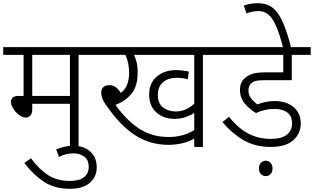

<svg xmlns="http://www.w3.org/2000/svg" viewBox="-20 -916 1957 1197"><path d="M470 -574V0H416V-269H181V-235Q181 -207 169 -195Q157 -183 141 -183Q120 -183 98.5 -199.5Q77 -216 62.5 -239Q48 -262 48 -282Q48 -297 59 -307.5Q70 -318 97 -318H127V-574H0V-622H579V-574ZM416 -574H181V-318H416Z M330 16Q355 5 381.5 -1Q408 -7 437 -7Q503 -7 543 29Q583 65 583 128Q583 186 540 223.5Q497 261 416 261Q320 261 253 216.5Q186 172 132 100L173 71Q226 142 282 177Q338 212 415 212Q474 212 503.5 189Q533 166 533 124Q533 79 504 59.5Q475 40 440 40Q413 40 391.5 45.5Q370 51 348 62Z M1245 -574V0H1191V-52Q1156 -32 1115 -22.5Q1074 -13 1030 -13Q919 -13 826.5 -70.5Q734 -128 647 -253Q625 -282 618 -302.5Q611 -323 611 -340Q611 -359 623.5 -372Q636 -385 661 -385Q684 -385 701 -373Q718 -361 733 -337Q761 -357 773 -390Q785 -423 785 -463Q785 -491 779 -521Q773 -551 762 -574H564V-622H1354V-574ZM1073 -221Q1112 -221 1141.5 -235.5Q1171 -250 1191 -270V-574H816Q826 -553 832.5 -524Q839 -495 838 -463Q839 -384 803 -336Q767 -288 700 -262Q771 -163 850 -112.5Q929 -62 1029 -62Q1120 -61 1191 -105V-212Q1169 -197 1137.5 -186Q1106 -175 1066 -175Q1000 -175 955 -215Q910 -255 910 -326Q910 -400 958.5 -439.5Q1007 -479 1078 -479Q1096 -479 1119.5 -476Q1143 -473 1157 -470L1151 -422Q1136 -426 1118.5 -428.5Q1101 -431 1082 -431Q1029 -431 996.5 -403.5Q964 -376 964 -324Q964 -272 995.5 -247Q1027 -222 1073 -221Z M1692 -237Q1661 -237 1631.5 -230.5Q1602 -224 1576 -211Q1536 -235 1506 -270.5Q1476 -306 1476 -356Q1476 -379 1483 -396.5Q1490 -414 1503 -426Q1522 -445 1551.5 -455Q1581 -465 1635 -465H1746V-574H1339V-622H1917V-574H1799V-416H1627Q1592 -416 1573.5 -411Q1555 -406 1544 -394Q1529 -379 1529 -352Q1529 -322 1547 -300.5Q1565 -279 1584 -265Q1607 -274 1634 -280Q1661 -286 1694 -286Q1765 -286 1810 -248.5Q1855 -211 1855 -147Q1855 -84 1808.5 -42Q1762 0 1668 0Q1569 0 1496 -43.5Q1423 -87 1367 -155L1408 -188Q1465 -116 1528.5 -83Q1592 -50 1667 -50Q1735 -50 1768 -76Q1801 -102 1801 -146Q1801 -193 1770.5 -215Q1740 -237 1692 -237ZM1594 134Q1594 113 1606.5 99.5Q1619 86 1637 86Q1655 86 1667 99.5Q1679 113 1679 134Q1679 156 1667 169Q1655 182 1637 182Q1619 182 1606.5 169Q1594 156 1594 134Z M1746 -615Q1723 -705 1700.5 -755.5Q1678 -806 1652 -826.5Q1626 -847 1592 -847Q1570 -847 1550.5 -842.5Q1531 -838 1517 -832L1500 -881Q1519 -888 1540 -892Q1561 -896 1590 -896Q1643 -896 1679.5 -867.5Q1716 -839 1743.5 -777Q1771 -715 1796 -615Z"/></svg>

Font: Noto Sans Light
Style: Italic
Weight: 300
Italic angle: -12°
Designer: Monotype Design Team
Foundry: Monotype Imaging Inc.
Version: Version 2.013; ttfautohint (v1.8.4.7-5d5b)